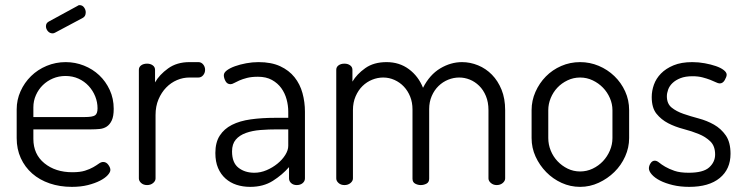

<svg xmlns="http://www.w3.org/2000/svg" viewBox="-20 -721 2900 748"><path d="M195 -594Q190 -591 185 -591Q174 -591 166.5 -599.5Q159 -608 159 -619Q159 -631 170 -637L282 -698Q285 -701 290 -701Q301 -701 307.5 -692Q314 -683 314 -673Q314 -657 302 -651ZM236 -479Q273 -479 307 -465.5Q341 -452 366.5 -428Q392 -404 407.5 -370.5Q423 -337 423 -297Q423 -268 415.5 -252Q408 -236 396 -228Q384 -220 368 -218.5Q352 -217 336 -217H110V-180Q110 -120 153 -85Q196 -50 262 -50Q292 -50 311 -56Q330 -62 343 -69.5Q356 -77 365 -83.5Q374 -90 382 -90Q394 -90 402 -79Q410 -68 410 -59Q410 -50 399.5 -38.5Q389 -27 369.5 -17Q350 -7 322.5 0Q295 7 260 7Q213 7 173.5 -6.5Q134 -20 105.5 -45Q77 -70 61 -105Q45 -140 45 -183V-295Q45 -332 60 -365.5Q75 -399 101 -424.5Q127 -450 162 -464.5Q197 -479 236 -479ZM310 -265Q340 -265 350 -271.5Q360 -278 360 -299Q360 -323 351 -345.5Q342 -368 325.5 -386Q309 -404 286 -414.5Q263 -425 235 -425Q209 -425 186.5 -415.5Q164 -406 147 -389.5Q130 -373 120 -350.5Q110 -328 110 -303V-265Z M718 -419Q693 -419 669.5 -409Q646 -399 627.5 -380Q609 -361 597.5 -334Q586 -307 586 -273V-26Q586 -16 576.5 -8Q567 0 553 0Q539 0 530 -8Q521 -16 521 -26V-449Q521 -460 530 -466.5Q539 -473 553 -473Q566 -473 575 -466.5Q584 -460 584 -449V-400Q601 -430 635 -454.5Q669 -479 718 -479H753Q764 -479 771.5 -470Q779 -461 779 -449Q779 -437 771.5 -428Q764 -419 753 -419Z M987 -479Q1037 -479 1071.5 -463Q1106 -447 1127.5 -420Q1149 -393 1158.5 -358Q1168 -323 1168 -286V-26Q1168 -15 1159 -7.5Q1150 0 1136 0Q1123 0 1114.5 -7.5Q1106 -15 1106 -26V-70Q1080 -40 1043 -16.5Q1006 7 955 7Q926 7 901.5 -1Q877 -9 858.5 -25.5Q840 -42 829.5 -66.5Q819 -91 819 -125Q819 -166 836 -192.5Q853 -219 883.5 -234.5Q914 -250 957 -256Q1000 -262 1052 -262H1103V-286Q1103 -310 1096.5 -334Q1090 -358 1076 -377.5Q1062 -397 1039.5 -409.5Q1017 -422 985 -422Q960 -422 942.5 -417.5Q925 -413 912.5 -407.5Q900 -402 892 -397.5Q884 -393 878 -393Q865 -393 858.5 -405Q852 -417 852 -428Q852 -438 864 -447Q876 -456 895.5 -463Q915 -470 939 -474.5Q963 -479 987 -479ZM1103 -217H1061Q1026 -217 994.5 -214.5Q963 -212 938 -203Q913 -194 898.5 -177Q884 -160 884 -131Q884 -87 909 -67.5Q934 -48 971 -48Q995 -48 1018.5 -58Q1042 -68 1061 -83.5Q1080 -99 1091.5 -117.5Q1103 -136 1103 -153Z M1587 -295Q1587 -322 1578 -344.5Q1569 -367 1553.5 -383.5Q1538 -400 1517 -409.5Q1496 -419 1473 -419Q1451 -419 1430 -410.5Q1409 -402 1392.5 -386Q1376 -370 1365.5 -346Q1355 -322 1355 -292V-26Q1355 -16 1345.5 -8Q1336 0 1322 0Q1308 0 1299 -8Q1290 -16 1290 -26V-449Q1290 -460 1299 -466.5Q1308 -473 1322 -473Q1335 -473 1344 -466.5Q1353 -460 1353 -449V-403Q1370 -432 1403 -455.5Q1436 -479 1486 -479Q1536 -479 1573 -451.5Q1610 -424 1628 -379Q1654 -430 1695 -454.5Q1736 -479 1780 -479Q1812 -479 1842.5 -466.5Q1873 -454 1896.5 -430Q1920 -406 1934 -371.5Q1948 -337 1948 -292V-26Q1948 -16 1938.5 -8Q1929 0 1915 0Q1902 0 1892.5 -8Q1883 -16 1883 -26V-292Q1883 -323 1873 -347Q1863 -371 1846.5 -387Q1830 -403 1810 -411Q1790 -419 1769 -419Q1747 -419 1726 -410.5Q1705 -402 1688.5 -386Q1672 -370 1662 -347Q1652 -324 1652 -296V-25Q1652 -11 1641.5 -5.5Q1631 0 1619 0Q1608 0 1597.5 -5.5Q1587 -11 1587 -25Z M2240 -479Q2278 -479 2312.5 -464.5Q2347 -450 2373.5 -424.5Q2400 -399 2415.5 -365Q2431 -331 2431 -292V-183Q2431 -146 2415.5 -111.5Q2400 -77 2373.5 -51Q2347 -25 2312.5 -9Q2278 7 2240 7Q2202 7 2168 -8.5Q2134 -24 2108 -50.5Q2082 -77 2066.5 -111Q2051 -145 2051 -183V-292Q2051 -329 2066 -363Q2081 -397 2106.5 -423Q2132 -449 2166.5 -464Q2201 -479 2240 -479ZM2366 -292Q2366 -316 2356 -339Q2346 -362 2329 -379.5Q2312 -397 2289 -408Q2266 -419 2240 -419Q2214 -419 2191 -408Q2168 -397 2151.5 -379.5Q2135 -362 2125.5 -339Q2116 -316 2116 -292V-183Q2116 -158 2125.5 -134.5Q2135 -111 2152 -93Q2169 -75 2191.5 -64Q2214 -53 2240 -53Q2266 -53 2289 -64Q2312 -75 2329 -93Q2346 -111 2356 -134.5Q2366 -158 2366 -183Z M2663 -48Q2720 -48 2743 -69Q2766 -90 2766 -119Q2766 -152 2747.5 -170Q2729 -188 2702 -199Q2675 -210 2642.5 -218.5Q2610 -227 2583 -241Q2556 -255 2537.5 -278Q2519 -301 2519 -343Q2519 -367 2527.5 -391Q2536 -415 2555 -434.5Q2574 -454 2604 -466.5Q2634 -479 2677 -479Q2702 -479 2726 -474.5Q2750 -470 2769 -463.5Q2788 -457 2799.5 -448Q2811 -439 2811 -430Q2811 -422 2803.5 -409Q2796 -396 2784 -396Q2778 -396 2769 -400.5Q2760 -405 2747 -410Q2734 -415 2717 -419.5Q2700 -424 2678 -424Q2650 -424 2631 -416.5Q2612 -409 2600 -397.5Q2588 -386 2583 -372Q2578 -358 2578 -346Q2578 -317 2596.5 -302Q2615 -287 2642.5 -277.5Q2670 -268 2702 -259.5Q2734 -251 2761.5 -235.5Q2789 -220 2807.5 -193.5Q2826 -167 2826 -122Q2826 -62 2784 -27.5Q2742 7 2665 7Q2630 7 2601 0Q2572 -7 2551.5 -17.5Q2531 -28 2519.5 -41Q2508 -54 2508 -65Q2508 -75 2514.5 -85Q2521 -95 2531 -95Q2539 -95 2548 -87.5Q2557 -80 2571.5 -71.5Q2586 -63 2607.5 -55.5Q2629 -48 2663 -48Z"/></svg>

Font: AkaAcidDosis
Style: Regular
Weight: 400
Designer: Edgar Tolentino, Pablo Impallari, Igino Marini, Aka-Acid
Foundry: Edgar Tolentino, Pablo Impallari, Igino Marini, Cyberella
Version: Version 1.007